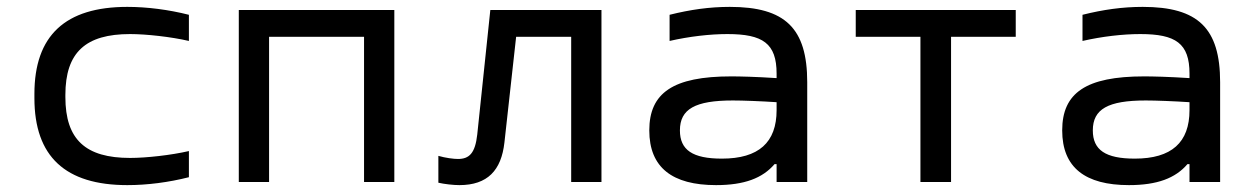

<svg xmlns="http://www.w3.org/2000/svg" viewBox="-20 -529 3640 558"><path d="M80 -256V-244C80 -74 170 9 350 9C408 9 470 1 529 -14V-90C477 -78 405 -70 358 -70C229 -70 170 -123 170 -247V-253C170 -377 229 -430 358 -430C405 -430 477 -422 529 -410V-486C470 -501 407 -509 350 -509C170 -509 80 -426 80 -256Z M674 0H762V-422H1038V0H1126V-500H674Z M1446 -115 1480 -422H1640V0H1728V-500H1405L1367 -138C1361 -84 1344 -67 1311 -67C1298 -67 1275 -70 1254 -76V2C1271 6 1298 9 1315 9C1397 9 1437 -34 1446 -115Z M2101 -509C2042 -509 1986 -501 1926 -486V-410C1983 -423 2043 -430 2094 -430C2197 -430 2237 -403 2237 -315V-302C2175 -306 2130 -307 2105 -307C1936 -307 1867 -259 1867 -150C1867 -42 1934 9 2061 9C2143 9 2196 -11 2231 -52H2237V0H2326V-290C2326 -447 2262 -509 2101 -509ZM1956 -150C1956 -212 2000 -237 2110 -237C2139 -237 2191 -235 2237 -232V-209C2237 -115 2185 -68 2078 -68C1993 -68 1956 -93 1956 -150Z M2655 0H2744V-422H2932V-500H2467V-422H2655Z M3301 -509C3242 -509 3186 -501 3126 -486V-410C3183 -423 3243 -430 3294 -430C3397 -430 3437 -403 3437 -315V-302C3375 -306 3330 -307 3305 -307C3136 -307 3067 -259 3067 -150C3067 -42 3134 9 3261 9C3343 9 3396 -11 3431 -52H3437V0H3526V-290C3526 -447 3462 -509 3301 -509ZM3156 -150C3156 -212 3200 -237 3310 -237C3339 -237 3391 -235 3437 -232V-209C3437 -115 3385 -68 3278 -68C3193 -68 3156 -93 3156 -150Z"/></svg>

Font: LT Wave Mono
Style: Regular
Weight: 400
Designer: Daniel Lyons
Version: Version 2.5 (Glyphs App)